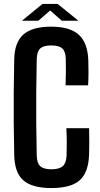

<svg xmlns="http://www.w3.org/2000/svg" viewBox="-20 -943 505 972"><path d="M240 9Q142 9 97.5 -30.5Q53 -70 52 -161Q50 -247 49.5 -323.5Q49 -400 49.5 -476.5Q50 -553 52 -640Q53 -728 98 -768Q143 -808 239 -808Q334 -808 379 -767Q424 -726 427 -639Q428 -607 428 -575Q428 -543 426 -511H312Q313 -545 313.5 -578Q314 -611 313 -645Q312 -683 295 -698Q278 -713 239 -713Q201 -713 184 -698Q167 -683 166 -645Q164 -555 163.5 -477.5Q163 -400 163.5 -322Q164 -244 166 -155Q167 -117 184 -101.5Q201 -86 240 -86Q280 -86 297.5 -101.5Q315 -117 317 -155Q318 -188 318 -218.5Q318 -249 316 -294H431Q432 -258 432 -224.5Q432 -191 431 -161Q428 -70 383.5 -30.5Q339 9 240 9ZM91 -838 195 -923H272L377 -838H293L234 -890L174 -838Z"/></svg>

Font: Big Shoulders Text
Style: Bold
Weight: 700
Designer: Patric King
Foundry: XO Type Co
Version: Version 1.000; ttfautohint (v1.8.2)